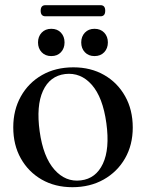

<svg xmlns="http://www.w3.org/2000/svg" viewBox="-20 -730 578 760"><path d="M270.5 -463.5Q339.5 -463.5 392.2 -433.2Q445 -403 475.2 -349.2Q505.5 -295.5 505.5 -225Q505.5 -156.5 475 -103.2Q444.5 -50 390.5 -19.5Q336.5 11 266.5 11Q198 11 145.2 -19.2Q92.5 -49.5 62.5 -102.8Q32.5 -156 32.5 -226Q32.5 -295 62.8 -348.8Q93 -402.5 146.5 -433Q200 -463.5 270.5 -463.5ZM300 -16Q359.5 -23 387.2 -81.8Q415 -140.5 401 -242.5Q387 -345 343.2 -394.5Q299.5 -444 238 -437Q177 -429.5 150 -370.2Q123 -311 137 -210Q151 -109 195.2 -58.8Q239.5 -8.5 300 -16ZM183 -508Q159.5 -508 145 -523.2Q130.5 -538.5 130.5 -562Q130.5 -585.5 145 -600.8Q159.5 -616 183 -616Q207 -616 221.2 -600.8Q235.5 -585.5 235.5 -562Q235.5 -538.5 221.2 -523.2Q207 -508 183 -508ZM354 -508Q330.5 -508 316 -523.2Q301.5 -538.5 301.5 -562Q301.5 -585.5 316 -600.8Q330.5 -616 354 -616Q378 -616 392.5 -600.8Q407 -585.5 407 -562Q407 -538.5 392.5 -523.2Q378 -508 354 -508ZM141 -687.5Q141 -709.5 160 -709.5H378Q396.5 -709.5 396.5 -687.5Q396.5 -665.5 378 -665.5H160Q141 -665.5 141 -687.5Z"/></svg>

Font: Fraunces 72pt
Style: Regular
Weight: 400
Version: Version 1.000;[0bf87f6ff]